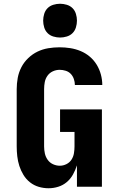

<svg xmlns="http://www.w3.org/2000/svg" viewBox="-20 -995 640 1023"><path d="M239 8Q212 8 186.5 0.5Q161 -7 140 -23.5Q119 -40 105 -63Q91 -86 83 -111Q75 -136 72 -162.5Q69 -189 69 -215V-520Q69 -550 74.5 -580Q80 -610 94 -637Q108 -664 130.5 -685.5Q153 -707 180 -720Q207 -733 237 -738Q267 -743 298 -743Q326 -743 354.5 -738.5Q383 -734 409.5 -723Q436 -712 458 -693.5Q480 -675 495 -650.5Q510 -626 517.5 -598Q525 -570 525 -542H379Q379 -558 373.5 -574Q368 -590 357 -601.5Q346 -613 330 -618Q314 -623 298 -623Q279 -623 261.5 -615Q244 -607 233 -591.5Q222 -576 218.5 -557.5Q215 -539 215 -520V-215Q215 -196 219 -177.5Q223 -159 234 -143.5Q245 -128 262.5 -120Q280 -112 299 -112Q317 -112 334 -120.5Q351 -129 361 -144.5Q371 -160 374 -178.5Q377 -197 377 -215V-292H300V-412H523V0H390V-114Q382 -89 369 -65.5Q356 -42 336 -25Q316 -8 290.5 0Q265 8 239 8ZM300 -795Q282 -795 264 -800.5Q246 -806 233.5 -818.5Q221 -831 215.5 -849Q210 -867 210 -885Q210 -903 215.5 -921Q221 -939 233.5 -951.5Q246 -964 264 -969.5Q282 -975 300 -975Q318 -975 336 -969.5Q354 -964 366.5 -951.5Q379 -939 384.5 -921Q390 -903 390 -885Q390 -867 384.5 -849Q379 -831 366.5 -818.5Q354 -806 336 -800.5Q318 -795 300 -795Z"/></svg>

Font: Iosevka Curly Heavy Extended
Style: Regular
Weight: 900
Width: 7
Monospace: yes
Designer: Belleve Invis
Foundry: Belleve Invis
Version: Version 11.1.0; ttfautohint (v1.8.3)